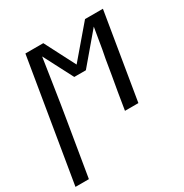

<svg xmlns="http://www.w3.org/2000/svg" viewBox="-195 -655 964 1004"><g transform="rotate(-30 287.0 -152.5)"><path d="M-26 215 96 -520H204L299 -336L456 -520H564L478 0H397L414 -104Q422 -150 430 -195.5Q438 -241 445 -286L455 -338Q460 -369 465.5 -400.5Q471 -432 476 -463L326 -286H256L164 -463Q159 -432 154.5 -400.5Q150 -369 145 -338L137 -286Q130 -241 123 -195.5Q116 -150 108 -104L55 215Z"/></g></svg>

Font: Iosevka Extended
Style: Italic
Weight: 400
Width: 7
Italic angle: -9°
Monospace: yes
Designer: Belleve Invis
Foundry: Belleve Invis
Version: Version 32.5.0; ttfautohint (v1.8.4)